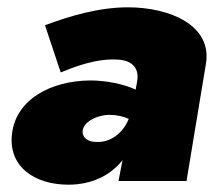

<svg xmlns="http://www.w3.org/2000/svg" viewBox="-20 -495 603 525"><path d="M146 -297C181 -311 242 -336 302 -332C344 -330 361 -306 355 -273L351 -250C316 -266 269 -275 226 -275C120 -274 25 -224 13 -131C1 -41 73 10 167 10C230 10 282 -15 315 -57L304 0H490L543 -320C561 -426 444 -475 330 -475C250 -475 170 -451 103 -426ZM206 -138C210 -164 247 -180 277 -181C299 -181 317 -177 332 -170C316 -130 281 -104 241 -107C222 -107 204 -118 206 -138Z"/></svg>

Font: Jost* Black
Style: Italic
Weight: 900
Italic angle: -10°
Version: Version 3.7